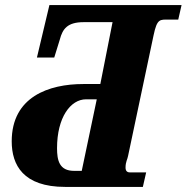

<svg xmlns="http://www.w3.org/2000/svg" viewBox="-20 -734 733 754"><path d="M236 0H541L554 -57H490C479 -57 473 -63 473 -76C473 -99 481 -109 483 -122L583 -595C597 -662 608 -657 644 -657H680L693 -714H174L125 -508H193L215 -579C226 -621 245 -647 309 -647H422L374 -404H307C172 -404 26 -354 26 -179C26 -86 71 0 236 0ZM271 -63C213 -63 204 -104 204 -152C204 -273 257 -344 318 -344H360L301 -63Z"/></svg>

Font: Noto Serif SemiCondensed Extra
Style: Italic
Weight: 800
Width: 4
Italic angle: -12°
Designer: Monotype Design Team
Foundry: Monotype Imaging Inc.
Version: Version 1.901